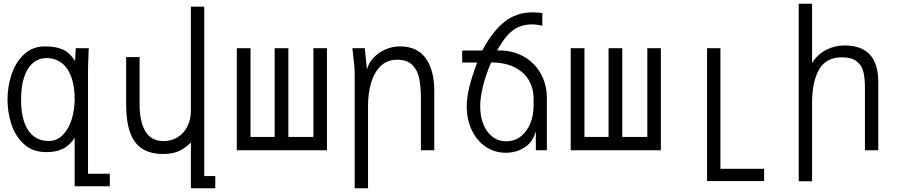

<svg xmlns="http://www.w3.org/2000/svg" viewBox="-20 -810 4840 1035"><path d="M229.5 10Q156 10 109 -33.2Q62 -76.5 41.2 -141.2Q20.5 -206 20.5 -274Q20.5 -343.5 42.5 -409.2Q64.5 -475 110.2 -517.5Q156 -560 222.5 -560Q280.5 -560 318.5 -543Q356.5 -526 384.5 -481L388.5 -550H458.5L457.5 -531.5Q454.5 -463.5 454.5 -443V126.5H572V194H382.5V-66Q352.5 -23.5 317.2 -6.8Q282 10 229.5 10ZM382.5 -274Q382.5 -350 362.5 -400Q342.5 -450 308.5 -473.5Q274.5 -497 231.5 -497Q189.5 -497 158.5 -471.2Q127.5 -445.5 110.5 -395.2Q93.5 -345 93.5 -274Q93.5 -165 132.2 -107.5Q171 -50 242.5 -50Q287.5 -50 319.2 -83Q351 -116 366.8 -167.5Q382.5 -219 382.5 -274Z M860.5 20Q791 20 746.8 -8.2Q702.5 -36.5 681.2 -95.8Q660 -155 660 -249V-502.5H732.5V-249Q732.5 -153 764.2 -101.2Q796 -49.5 862.5 -49.5Q903.5 -49.5 936.8 -69.5Q970 -89.5 989.5 -127Q1009 -164.5 1009 -215.5V-774H1081V139H1140.5V205H1009V-42Q976.5 -9 942.2 5.5Q908 20 860.5 20Z M1742.5 0H1256.5V-550H1330.5V-72H1460.5V-550H1534.5V-72H1669.5V-550H1742.5Z M1882.5 -523.5 1879.5 -550H1946.5L1958 -436Q1967.5 -471 1994.2 -499.2Q2021 -527.5 2058.5 -543.8Q2096 -560 2135 -560Q2228.5 -560 2274.8 -496.2Q2321 -432.5 2321 -318V0H2249V-277Q2249 -342.5 2239.8 -387.5Q2230.5 -432.5 2202.5 -460.2Q2174.5 -488 2121 -488Q2065.5 -488 2030.2 -452Q1995 -416 1979.5 -360Q1964 -304 1964 -241V205H1892V-402Q1892 -431.5 1889.8 -456.5Q1887.5 -481.5 1882.5 -523.5Z M2496 -237.5Q2496 -281 2508.5 -334.8Q2521 -388.5 2552 -473H2471.5V-537.5H2579.5Q2635 -641 2699.2 -692.2Q2763.5 -743.5 2852.5 -743.5Q2878 -743.5 2903.5 -739.5V-671Q2875.5 -678.5 2849 -678.5Q2804.5 -678.5 2771.8 -662.8Q2739 -647 2713 -616.8Q2687 -586.5 2660 -538Q2738 -540.5 2799 -507.5Q2860 -474.5 2894 -414.8Q2928 -355 2928 -281.5V0H2868.5V-102.5Q2852 -43.5 2807.2 -15Q2762.5 13.5 2707 13.5Q2647 13.5 2599 -18.5Q2551 -50.5 2523.5 -107.8Q2496 -165 2496 -237.5ZM2856.5 -241.5V-279.5Q2856.5 -330.5 2832.5 -374.5Q2808.5 -418.5 2757 -445.8Q2705.5 -473 2627.5 -473.5Q2598.5 -406 2583.5 -345.2Q2568.5 -284.5 2568.5 -236Q2568.5 -183.5 2585.2 -141Q2602 -98.5 2633.8 -73.5Q2665.5 -48.5 2709 -48.5Q2754 -48.5 2787.5 -74.8Q2821 -101 2838.8 -145Q2856.5 -189 2856.5 -241.5Z M3542.5 0H3056.5V-550H3130.5V-72H3260.5V-550H3334.5V-72H3469.5V-550H3542.5Z M3791.5 -550H3863.5V100H4099V166H3791.5Z M4285.5 -790H4357.5V-471Q4387.5 -517 4433.5 -541Q4479.5 -565 4532.5 -565Q4714.5 -565 4714.5 -368V0H4642.5V-336Q4642.5 -387 4634.5 -421.5Q4626.5 -456 4599.2 -478.5Q4572 -501 4517.5 -501Q4434 -501 4395.8 -436Q4357.5 -371 4357.5 -253V167H4285.5Z"/></svg>

Font: JuliaMono Light
Style: Regular
Weight: 300
Monospace: yes
Designer: cormullion
Foundry: corm
Version: Version 0.054; ttfautohint (v1.8.4)